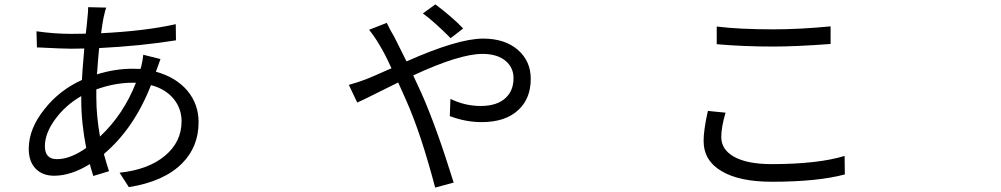

<svg xmlns="http://www.w3.org/2000/svg" viewBox="-20 -805 4540 871"><path d="M564.5 43.9 522.5 -21.5Q652.3 -35.2 728 -98.1Q803.7 -161.1 803.7 -254.9Q803.7 -311.5 768.6 -355.5Q731.4 -401.4 665 -418.9Q587.9 -221.7 451.2 -106.4Q463.9 -60.5 474.6 -28.3L403.3 -6.8Q401.4 -11.7 398.4 -22.5Q390.6 -46.9 387.7 -60.5Q301.8 -7.8 225.6 -7.8Q173.8 -7.8 143.6 -38.1Q110.4 -70.3 110.4 -129.9Q110.4 -220.7 181.6 -309.6Q249 -395.5 351.6 -442.4Q353.5 -482.4 360.4 -560.5Q361.3 -577.1 362.3 -585Q341.8 -584 303.7 -584Q264.6 -584 154.3 -589.8Q149.4 -589.8 147.5 -589.8L145.5 -663.1Q225.6 -651.4 304.7 -651.4Q347.7 -651.4 369.1 -652.3Q370.1 -664.1 373 -685.5Q376 -714.8 377 -726.6Q379.9 -750 379.9 -772.5L461.9 -770.5Q457 -758.8 451.2 -730.5L450.2 -727.5Q444.3 -697.3 438.5 -654.3Q637.7 -664.1 777.3 -695.3L778.3 -622.1Q621.1 -596.7 429.7 -586.9Q425.8 -549.8 419.9 -467.8Q502 -493.2 582 -493.2Q605.5 -493.2 617.2 -492.2L620.1 -501Q627.9 -532.2 629.9 -556.6L708 -537.1Q705.1 -530.3 697.3 -506.8Q691.4 -489.3 688.5 -483.4L687.5 -479.5Q777.3 -455.1 830.1 -393.6Q880.9 -332 880.9 -251Q880.9 -139.6 806.6 -64.5Q724.6 18.6 564.5 43.9ZM238.3 -83Q298.8 -83 371.1 -133.8Q348.6 -248 348.6 -352.5V-369.1Q277.3 -328.1 230.5 -264.2Q183.6 -200.2 183.6 -141.6Q183.6 -83 238.3 -83ZM433.6 -185.5Q540 -285.2 596.7 -429.7H581.1Q501 -429.7 417 -399.4Q417 -380.9 417 -361.3Q417 -280.3 433.6 -185.5Z M1954.1 45.9Q1889.6 -199.2 1822.3 -350.6Q1811.5 -376 1789.1 -424.8Q1787.1 -428.7 1786.1 -430.7Q1757.8 -417 1705.1 -390.6Q1627.9 -351.6 1600.6 -339.8L1562.5 -419.9Q1604.5 -431.6 1642.6 -446.3Q1669.9 -457 1737.3 -487.3Q1750 -492.2 1755.9 -495.1Q1726.6 -560.5 1701.2 -601.6Q1681.6 -635.7 1654.3 -669.9L1734.4 -701.2Q1752 -665 1768.6 -637.7Q1793.9 -587.9 1824.2 -526.4Q2056.6 -629.9 2171.9 -629.9Q2270.5 -629.9 2330.1 -578.1Q2387.7 -527.3 2387.7 -447.3Q2387.7 -359.4 2333 -307.6Q2274.4 -251 2165 -251Q2092.8 -251 2020.5 -278.3L2023.4 -356.4Q2089.8 -324.2 2160.2 -324.2Q2235.4 -324.2 2274.4 -361.3Q2309.6 -394.5 2309.6 -450.2Q2309.6 -497.1 2275.4 -527.3Q2237.3 -560.5 2168.9 -560.5Q2064.5 -560.5 1854.5 -462.9Q1874 -421.9 1891.6 -382.8Q1959 -231.4 2038.1 23.4ZM2024.4 -631.8Q1947.3 -709 1898.4 -744.1L1955.1 -785.2Q2034.2 -725.6 2081.1 -675.8Z M3482.4 19.5Q3334 19.5 3253.9 -28.3Q3171.9 -76.2 3171.9 -166Q3171.9 -212.9 3189.5 -293.9Q3190.4 -298.8 3191.4 -301.8L3271.5 -293.9Q3252 -228.5 3252 -183.6Q3252 -127 3308.6 -94.7Q3368.2 -60.5 3480.5 -60.5Q3690.4 -60.5 3811.5 -97.7L3812.5 -13.7Q3688.5 19.5 3482.4 19.5ZM3487.3 -593.8Q3352.5 -593.8 3231.4 -604.5V-684.6Q3333 -671.9 3487.3 -671.9Q3609.4 -671.9 3748 -685.5V-605.5Q3590.8 -593.8 3487.3 -593.8Z"/></svg>

Font: Bpmf GenYo Gothic R
Style: R
Weight: 400
Foundry: But Ko
Version: Version 1.320